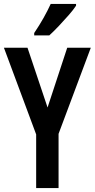

<svg xmlns="http://www.w3.org/2000/svg" viewBox="-20 -957 482 977"><path d="M222 -410 322 -714H442L278 -276V0H164V-273L0 -714H120ZM367 -928Q354 -908 330 -880.5Q306 -853 279.5 -825Q253 -797 231 -777H154V-789Q181 -829 202 -866.5Q223 -904 238 -937H367Z"/></svg>

Font: Noto Sans Tamil ExtraCondensed SemiBold
Style: Regular
Weight: 600
Width: 2
Designer: Jelle Bosma - Monotype Design Team
Foundry: Monotype Imaging Inc.
Version: Version 2.004; ttfautohint (v1.8.4.7-5d5b)